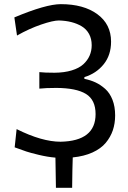

<svg xmlns="http://www.w3.org/2000/svg" viewBox="-20 -746 613 920"><path d="M531.7 -192.9Q531.7 -154.8 520.8 -122.1Q509.8 -89.4 486.6 -61.5Q463.4 -33.7 423.1 -15.4Q382.8 2.9 328.6 8.3Q326.7 56.6 325.7 153.8H248Q247.1 57.1 245.6 9.3Q208.5 6.3 166 -3.9Q123.5 -14.2 106.4 -20Q89.4 -25.9 50.3 -40L59.6 -127.4Q180.7 -66.9 270.5 -66.9Q438 -70.3 438 -199.2Q438 -267.6 391.8 -295.9Q345.7 -324.2 250 -324.7Q198.7 -324.7 168.5 -321.3V-400.4Q192.9 -397.5 241.7 -397.5Q288.6 -397.9 323.7 -408.7Q358.9 -419.4 379.2 -438Q399.4 -456.5 409.4 -479.5Q419.4 -502.4 419.4 -529.3Q419.4 -560.1 406.7 -583.3Q394 -606.4 371.6 -619.9Q349.1 -633.3 322 -640.1Q294.9 -647 262.2 -647.9Q234.4 -647.9 177.2 -628.4Q120.1 -608.9 61.5 -575.7L48.8 -662.6Q200.2 -726.1 271.5 -726.1Q380.9 -726.1 446.5 -678Q512.2 -629.9 512.2 -546.4Q512.2 -481.9 476.8 -438Q441.4 -394 384.3 -376.5V-368.2Q413.6 -362.3 437.7 -351.1Q461.9 -339.8 484.1 -320.1Q506.3 -300.3 519 -267.8Q531.7 -235.4 531.7 -192.9Z"/></svg>

Font: Commissioner Flair
Style: Regular
Weight: 400
Designer: Kostas Bartsokas
Foundry: Kostas Bartsokas
Version: Version 1.000